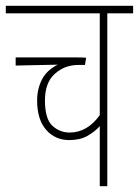

<svg xmlns="http://www.w3.org/2000/svg" viewBox="-20 -642 479 662"><path d="M350 0V-596H439V-622H0V-596H324V-245Q281 -185 220 -185Q186 -185 160.5 -208.5Q135 -232 135 -296Q135 -357 169 -387.5Q203 -418 250 -418H273L277 -443Q266 -444 245.5 -444Q225 -444 204 -444H34V-416L179 -419Q141 -400 124.5 -367.5Q108 -335 108 -296Q108 -230 139 -194.5Q170 -159 219 -159Q256 -159 281.5 -173.5Q307 -188 324 -207V0Z"/></svg>

Font: Noto Sans Devanagari Extra Condensed Thin
Style: Regular
Weight: 250
Width: 2
Designer: Monotype Design Team
Foundry: Monotype Imaging Inc.
Version: 1.000